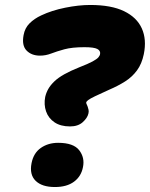

<svg xmlns="http://www.w3.org/2000/svg" viewBox="-20 -740 604 773"><path d="M262 -231Q224 -231 199.5 -247.5Q175 -264 165.5 -291.5Q156 -319 162 -350Q166 -367 174.5 -382Q183 -397 198.5 -412Q214 -427 239 -441Q264 -455 299 -469Q335 -483 352.5 -492.5Q370 -502 376 -509Q382 -516 383 -523Q385 -536 371.5 -543Q358 -550 320 -550Q270 -550 239 -541.5Q208 -533 186 -524.5Q164 -516 141 -516Q107 -516 87 -536.5Q67 -557 75 -599Q80 -627 99 -646Q118 -665 146 -678Q188 -698 242.5 -709Q297 -720 343 -720Q428 -720 479.5 -695Q531 -670 551 -625.5Q571 -581 559 -522Q551 -483 531.5 -456.5Q512 -430 483.5 -412Q455 -394 420 -379Q382 -362 362.5 -352.5Q343 -343 335.5 -337.5Q328 -332 327 -327Q327 -324 329 -320Q331 -316 333 -310.5Q335 -305 336.5 -298Q338 -291 336 -283Q332 -265 313 -248Q294 -231 262 -231ZM201 13Q149 13 123.5 -12Q98 -37 107 -83Q115 -124 144.5 -144.5Q174 -165 214 -165Q276 -165 299 -135Q322 -105 314 -67Q307 -30 278 -8.5Q249 13 201 13Z"/></svg>

Font: Shantell Sans Light ExtraBold
Style: Italic
Weight: 800
Italic angle: -11°
Version: Version 1.008;[ac192a2d6]